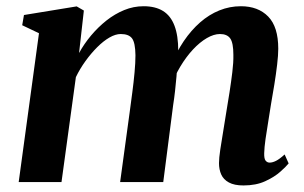

<svg xmlns="http://www.w3.org/2000/svg" viewBox="-20 -570 952 601"><path d="M242.5 -537 227.5 -404Q243 -432.5 265 -458.8Q287 -485 313.2 -505.8Q339.5 -526.5 368.8 -538.5Q398 -550.5 429.5 -550.5Q466.5 -550.5 490.5 -535.5Q514.5 -520.5 526.2 -489.5Q538 -458.5 538 -410.5Q538 -403.5 537.2 -393.8Q536.5 -384 535.5 -373.5Q534.5 -363 533 -352.5L515.5 -363.5Q532 -407 555.2 -441.2Q578.5 -475.5 606.5 -500Q634.5 -524.5 666.8 -537.5Q699 -550.5 734 -550.5Q788 -550.5 819.5 -518.2Q851 -486 851 -417.5Q851 -397.5 847.5 -367.8Q844 -338 838.8 -305.8Q833.5 -273.5 828.5 -245Q824.5 -219 819.8 -190.2Q815 -161.5 811.2 -135.2Q807.5 -109 807 -90.5Q806.5 -73 811.5 -67Q816.5 -61 824 -61Q833 -61 844 -66.5Q855 -72 871 -86.5L883.5 -58.5Q876 -49 857.5 -32.5Q839 -16 810.2 -2.8Q781.5 10.5 742 10.5Q713.5 10.5 696.5 1.2Q679.5 -8 672.5 -23.8Q665.5 -39.5 665.5 -59.5Q665.5 -75 669.5 -101.8Q673.5 -128.5 678.8 -159.8Q684 -191 688.5 -220Q693.5 -249.5 698.5 -281.5Q703.5 -313.5 707.2 -344Q711 -374.5 710.5 -398.5Q710.5 -435.5 700.8 -449.5Q691 -463.5 668.5 -463.5Q649.5 -463.5 627.5 -450.8Q605.5 -438 584.2 -415.2Q563 -392.5 544.5 -361.8Q526 -331 514 -295L535.5 -375Q534.5 -354 532.5 -331.2Q530.5 -308.5 528 -285.8Q525.5 -263 522 -241L491 0H356L386 -219.5Q390 -249 394.2 -281.2Q398.5 -313.5 401.2 -343.5Q404 -373.5 404 -397Q403.5 -436.5 393.2 -450Q383 -463.5 358 -463.5Q341.5 -463.5 322.5 -452.5Q303.5 -441.5 284.2 -422.2Q265 -403 247.5 -378.8Q230 -354.5 217.5 -328.5L172.5 0H38.5L102 -466L49.5 -491L55 -523L220 -550Z"/></svg>

Font: Merriweather 60pt
Style: Bold Italic
Weight: 700
Italic angle: -7.8°
Version: Version 2.101